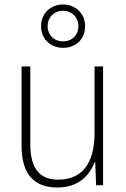

<svg xmlns="http://www.w3.org/2000/svg" viewBox="-20 -825 562 855"><path d="M261 -612C317 -612 359 -650 359 -709C359 -765 316 -805 261 -805C206 -805 163 -766 163 -709C163 -649 207 -612 261 -612ZM261 -641C219 -641 192 -670 192 -709C192 -747 220 -777 261 -777C300 -777 329 -748 329 -708C329 -669 302 -641 261 -641ZM439 -529H401V-232C401 -91 340 -25 239 -25C158 -25 115 -73 115 -182V-529H76V-176C76 -53 129 10 235 10C330 10 379 -44 401 -103H404L408 0H439Z"/></svg>

Font: Noto Sans Thai SemCond ExtLt
Style: Regular
Weight: 200
Width: 4
Designer: Monotype Design Team
Foundry: Monotype Imaging Inc.
Version: Version 2.002